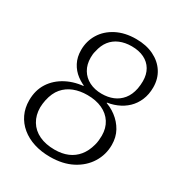

<svg xmlns="http://www.w3.org/2000/svg" viewBox="-173 -841 906 969"><g transform="rotate(30 280.0 -356.5)"><path d="M261 -33Q304 -33 337 -47Q370 -61 392.5 -88.5Q415 -116 426 -157Q430 -171 431.5 -186Q433 -201 433 -213Q433 -257 412.5 -289Q392 -321 355 -338Q318 -355 268 -355Q225 -355 190 -341.5Q155 -328 131 -300Q107 -272 97 -225Q95 -215 93.5 -203.5Q92 -192 92 -182Q92 -137 112.5 -103Q133 -69 171 -51Q209 -33 261 -33ZM326 -396Q362 -396 391.5 -408Q421 -420 442 -445.5Q463 -471 471 -511Q473 -521 474 -533.5Q475 -546 475 -555Q475 -594 458.5 -622Q442 -650 411.5 -665Q381 -680 339 -680Q300 -680 269.5 -667Q239 -654 219.5 -629Q200 -604 192 -566Q189 -556 188 -546.5Q187 -537 187 -527Q187 -487 204.5 -457.5Q222 -428 253.5 -412Q285 -396 326 -396ZM259 10Q208 10 165.5 -3.5Q123 -17 91.5 -43Q60 -69 43 -105Q26 -141 26 -185Q26 -244 54 -287.5Q82 -331 132 -357Q182 -383 247 -386L225 -376L229 -395L248 -379Q215 -390 187 -411Q159 -432 142.5 -463.5Q126 -495 126 -536Q126 -588 152 -630.5Q178 -673 226.5 -698Q275 -723 340 -723Q399 -723 443 -701.5Q487 -680 511.5 -642Q536 -604 536 -554Q536 -513 522 -480Q508 -447 483.5 -423.5Q459 -400 425.5 -386Q392 -372 354 -369L374 -379L370 -362L354 -374Q395 -363 428 -338Q461 -313 480.5 -278Q500 -243 500 -198Q500 -141 470.5 -93.5Q441 -46 387 -18Q333 10 259 10Z"/></g></svg>

Font: Roboto Serif ExtraLight
Style: Italic
Weight: 250
Italic angle: -10°
Designer: Greg Gazdowicz
Foundry: Commercial Type
Version: Version 1.008